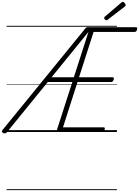

<svg xmlns="http://www.w3.org/2000/svg" viewBox="-70 -1398 1473 2033"><path d="M1011 0H555Q540 0 534 -5.5Q528 -11 533 -23L696 -530H436L5 0Q-3 11 -13 13.5Q-23 16 -35 11Q-47 6 -49.5 -2Q-52 -10 -43 -22L831 -1094Q838 -1103 845 -1107Q852 -1111 865 -1110H1369Q1380 -1110 1382 -1104Q1384 -1098 1381 -1085Q1378 -1072 1371.5 -1066Q1365 -1060 1355 -1060H921L767 -580H1125Q1132 -580 1134.5 -574Q1137 -568 1134 -555Q1129 -542 1123 -536Q1117 -530 1109 -530H751L597 -50H1026Q1037 -50 1039 -44Q1041 -38 1038 -25Q1034 -12 1027.5 -6Q1021 0 1011 0ZM476 -580H712L867 -1061ZM1057 -1183Q1050 -1183 1041.5 -1191.5Q1033 -1200 1033 -1207Q1033 -1210 1033.5 -1213Q1034 -1216 1038 -1220L1213 -1369Q1217 -1372 1220.5 -1375Q1224 -1378 1229 -1378Q1236 -1378 1243 -1372.5Q1250 -1367 1255 -1359.5Q1260 -1352 1260 -1345Q1260 -1341 1259 -1337.5Q1258 -1334 1253 -1330L1071 -1190Q1067 -1187 1064 -1185Q1061 -1183 1057 -1183ZM0 605H1168V615H0ZM0 -20H1168V0H0ZM0 -505H1168V-500H0ZM0 -1125H1168V-1115H0Z"/></svg>

Font: Playwrite CU Guides
Style: Regular
Weight: 400
Designer: Veronika Burian, José Scaglione
Foundry: TypeTogether
Version: Version 1.003